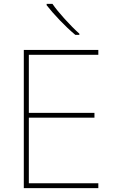

<svg xmlns="http://www.w3.org/2000/svg" viewBox="-20 -1038 590 992"><path d="M251 -1018H221V-1011C256 -966 316 -902 369 -858H390V-864C345 -904 280 -975 251 -1018ZM488 -66V-91H129V-430H468V-455H129V-755H488V-780H103V-66Z"/></svg>

Font: Noto Sans Malayalam UI Thin
Style: Regular
Weight: 100
Designer: Jelle Bosma - Monotype Design Team
Foundry: Monotype Imaging Inc.
Version: Version 2.104